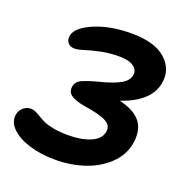

<svg xmlns="http://www.w3.org/2000/svg" viewBox="-127 -796 855 893"><g transform="rotate(20 301.0 -349.0)"><path d="M240.2 -12.2Q169.9 -12.2 111.6 -30Q53.2 -47.9 21.7 -79.8Q-9.8 -111.8 -2 -149.9Q2 -168.9 17.8 -182.9Q33.7 -196.8 55.2 -196.8Q67.4 -196.8 79.6 -190.9Q91.8 -185.1 105.2 -176.8Q118.7 -168.5 136.5 -160.2Q154.3 -151.9 185.8 -146Q217.3 -140.1 257.8 -140.1Q323.7 -140.1 368.2 -159.2Q412.6 -178.2 419.9 -213.9Q423.8 -234.9 413.6 -249Q403.3 -263.2 373 -273.9Q342.8 -284.7 287.1 -293Q236.3 -301.8 215.3 -317.1Q194.3 -332.5 199.2 -359.9Q203.1 -385.3 231.9 -397.9Q262.7 -411.6 333 -429.2Q386.2 -444.3 414.8 -461.9Q443.4 -479.5 448.2 -506.8Q452.6 -532.2 429 -549.1Q405.3 -565.9 358.9 -565.9Q308.6 -565.9 265.6 -556.6Q222.7 -547.4 193.8 -538.1Q165 -528.8 148.9 -528.8Q125.5 -528.8 114.5 -543.5Q103.5 -558.1 107.9 -579.1Q115.7 -620.1 192.6 -653.1Q269.5 -686 376 -686Q490.2 -686 545.2 -636.5Q600.1 -586.9 585.9 -514.2Q566.9 -419.9 430.2 -373Q508.8 -354 538.6 -312.3Q568.4 -270.5 555.2 -202.1Q543.5 -144.5 496.8 -100.6Q450.2 -56.6 383.3 -34.4Q316.4 -12.2 240.2 -12.2Z"/></g></svg>

Font: Shantell Sans Irregular
Style: Italic
Weight: 600
Italic angle: -11.31°
Designer: Stephen Nixon, Anya Danilova, Shantell Martin
Foundry: Arrow Type
Version: Version 1.006;[9816181b4]